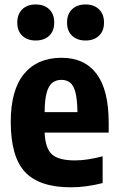

<svg xmlns="http://www.w3.org/2000/svg" viewBox="-20 -808 516 839"><path d="M289.5 10.5Q152.5 10.5 89.8 -56Q27 -122.5 27 -275.5Q27 -415 85.2 -485.2Q143.5 -555.5 249 -555.5Q349.5 -555.5 402.2 -485Q455 -414.5 455 -271.5V-228.5H175Q178 -159 207.5 -133Q237 -107 307.5 -107Q336 -107 366 -111.8Q396 -116.5 428.5 -125V-8Q355.5 10.5 289.5 10.5ZM248.5 -459Q226 -459 209.8 -447.2Q193.5 -435.5 184.5 -405Q175.5 -374.5 175 -318H318.5Q317.5 -374.5 309.5 -405Q301.5 -435.5 286 -447.2Q270.5 -459 248.5 -459ZM354 -631Q317 -631 295 -651.8Q273 -672.5 273 -709.5Q273 -746.5 295 -767.5Q317 -788.5 354 -788.5Q390.5 -788.5 412.5 -767.5Q434.5 -746.5 434.5 -709.5Q434.5 -672.5 412.5 -651.8Q390.5 -631 354 -631ZM136 -631Q99.5 -631 77.5 -651.8Q55.5 -672.5 55.5 -709.5Q55.5 -746.5 77.5 -767.5Q99.5 -788.5 136 -788.5Q173 -788.5 195 -767.5Q217 -746.5 217 -709.5Q217 -672.5 195 -651.8Q173 -631 136 -631Z"/></svg>

Font: Encode Sans Cnd
Style: Bold
Weight: 700
Width: 3
Designer: Multiple Designers
Foundry: Impallari Type
Version: Version 3.002; ttfautohint (v1.8.3) -l 8 -r 50 -G 200 -x 14 